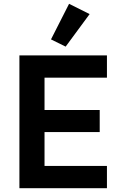

<svg xmlns="http://www.w3.org/2000/svg" viewBox="-20 -989 640 1009"><path d="M542 0H82V-698H542V-581H214V-411H504V-295H214V-117H542ZM451 -915 325 -744 248 -782 343 -969Z"/></svg>

Font: IBM Plex Sans SemiBold
Style: Regular
Weight: 600
Designer: Mike Abbink, Paul van der Laan, Pieter van Rosmalen
Foundry: Bold Monday
Version: Version 3.201